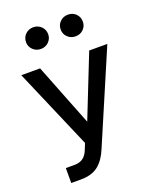

<svg xmlns="http://www.w3.org/2000/svg" viewBox="-168 -834 908 1124"><g transform="rotate(-20 286.0 -272.5)"><path d="M441 -499H554L311 69Q286 130 246 162Q206 194 137 194H77V101H132Q163 101 183.5 86.5Q204 72 216 43L233 1L18 -499H135L307 -62H268ZM395 -604Q366 -604 346 -623.5Q326 -643 326 -671Q326 -700 346 -719.5Q366 -739 395 -739Q425 -739 444.5 -719.5Q464 -700 464 -671Q464 -643 444.5 -623.5Q425 -604 395 -604ZM179 -604Q150 -604 130 -623.5Q110 -643 110 -671Q110 -700 130 -719.5Q150 -739 179 -739Q208 -739 228 -719.5Q248 -700 248 -671Q248 -643 228 -623.5Q208 -604 179 -604Z"/></g></svg>

Font: Wix Madefor Display SemiBold
Style: Regular
Weight: 600
Designer: Dalton Maag Ltd
Foundry: Dalton Maag Ltd
Version: Version 3.100